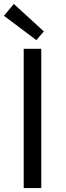

<svg xmlns="http://www.w3.org/2000/svg" viewBox="-20 -952 333 972"><path d="M50 -932 0 -872 164 -749 202 -793ZM189 -705H100V0H189Z"/></svg>

Font: Spoqa Han Sans Neo
Style: Regular
Weight: 400
Designer: [Spoqa Han Sans Neo] Dong-huui Kim ___ Younghwa Kang ___ Yujin Lee ___ [Noto Sans] Ryoko NISHIZUKA ____ (kana & ideograp
Foundry: Spoqa (http://www.spoqa-han-sans.com)
Version: Version 1.100;hotconv 1.0.109;makeotfexe 2.5.65596